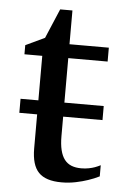

<svg xmlns="http://www.w3.org/2000/svg" viewBox="-48 -638 436 686"><g transform="rotate(5 170.0 -295.5)"><path d="M333 -21Q314.5 -11.7 292.5 -4.4Q273.9 2 249.5 7.1Q225.1 12.2 198.2 12.2Q141.6 12.2 116.2 -14.2Q90.8 -40.5 90.8 -100.1V-222.2H26.9V-272.5H90.8V-432.1H26.9V-464.8L95.2 -497.1L140.1 -603H184.1V-481.9H325.2V-432.1H184.1V-272.5H325.2V-222.2H184.1V-152.8Q184.1 -123 189.2 -102.3Q194.3 -81.5 204.3 -68.6Q214.4 -55.7 229.2 -49.8Q244.1 -43.9 264.2 -43.9Q278.8 -43.9 291.3 -46.4Q303.7 -48.8 313 -52.2Q323.7 -56.2 333 -61Z"/></g></svg>

Font: Charis SIL Am
Style: Regular
Weight: 400
Foundry: SIL International
Version: Version 5.000